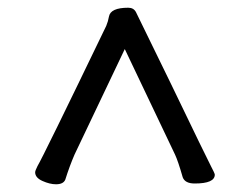

<svg xmlns="http://www.w3.org/2000/svg" viewBox="-20 -743 640 497"><path d="M125 -266Q109 -266 90 -274.5Q71 -283 71 -297Q71 -301 77 -313Q91 -336 255 -676Q260 -688 262 -700Q266 -723 312 -723Q326 -723 332 -711.5Q338 -700 423 -525Q515 -334 525.5 -314Q536 -294 536 -291Q536 -268 484 -268Q459 -268 453 -284Q441 -326 433 -343L303 -616L173 -343Q160 -313 149 -278Q144 -266 125 -266Z"/></svg>

Font: LXGW WenKai Lite Medium
Style: Regular
Weight: 500
Designer: LXGW / Fontworks Inc.
Foundry: LXGW / Fontworks Inc.
Version: Version 1.511; March 25, 2025